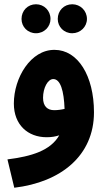

<svg xmlns="http://www.w3.org/2000/svg" viewBox="-20 -651 505 901"><path d="M319 -495C357 -495 388 -525 388 -562C388 -601 357 -631 319 -631C280 -631 251 -601 251 -562C251 -525 280 -495 319 -495ZM149 -495C187 -495 217 -525 217 -562C217 -601 187 -631 149 -631C110 -631 81 -601 81 -562C81 -525 110 -495 149 -495ZM47 230C265 204 421 80 421 -124C421 -296 345 -417 236 -417C124 -418 45 -286 45 -165C45 -65 111 -7 199 -7C221 -7 240 -10 258 -16C217 56 127 83 15 97ZM182 -192C182 -238 204 -280 230 -280C264 -280 280 -224 283 -140C266 -136 250 -134 234 -134C203 -134 182 -152 182 -192Z"/></svg>

Font: Noto Sans Arabic UI XCn XBd
Style: Regular
Weight: 800
Width: 2
Designer: Monotype Design Team, Nadine Chahine and Nizar Qandah
Foundry: Monotype Imaging Inc.
Version: Version 2.010